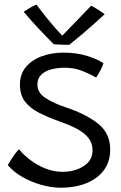

<svg xmlns="http://www.w3.org/2000/svg" viewBox="-20 -792 536 852"><path d="M250.5 41Q208 41 163 28.2Q118 15.5 78.8 -7Q39.5 -29.5 14.5 -59.5Q19 -68 28 -82Q37 -96 47 -109.5Q57 -123 64.5 -129.5Q85 -104 115.8 -81Q146.5 -58 182.8 -43.8Q219 -29.5 256.5 -29.5Q312 -29.5 351.2 -54.8Q390.5 -80 390.5 -124Q390.5 -158 371 -181.5Q351.5 -205 317.8 -222.2Q284 -239.5 242 -254Q193.5 -271.5 154 -291.2Q114.5 -311 91.5 -340.5Q68.5 -370 68.5 -416.5Q68.5 -463.5 95.2 -495Q122 -526.5 165.8 -542.5Q209.5 -558.5 261 -558.5Q321 -558.5 368 -543.5Q415 -528.5 439 -511.5Q435.5 -499 425.8 -480Q416 -461 406.5 -448Q381 -463 345.2 -477.2Q309.5 -491.5 267 -491.5Q236.5 -491.5 208.8 -484.5Q181 -477.5 163.5 -461Q146 -444.5 146 -417Q146 -380 182.8 -356.5Q219.5 -333 272.5 -315.5Q361.5 -286 415.2 -243.2Q469 -200.5 469 -129Q469 -73 439.8 -35.2Q410.5 2.5 361.2 21.8Q312 41 250.5 41ZM384.5 -766.5Q399 -760 418.5 -747Q438 -734 444.5 -729Q385 -674 343.5 -639.2Q302 -604.5 287 -593Q272 -593 251.8 -593.8Q231.5 -594.5 219 -595.5Q186.5 -627.5 153.5 -662.8Q120.5 -698 85 -739.5Q95.5 -746.5 111.2 -756.2Q127 -766 142 -771.5Q160 -747 183 -718.2Q206 -689.5 226.5 -666.2Q247 -643 256.5 -634Q269.5 -647.5 292.2 -671Q315 -694.5 339.8 -720.2Q364.5 -746 384.5 -766.5Z"/></svg>

Font: Grandstander Light
Style: Regular
Weight: 300
Designer: Tyler Finck
Foundry: Etcetera Type Co
Version: Version 1.200; ttfautohint (v1.8.3)